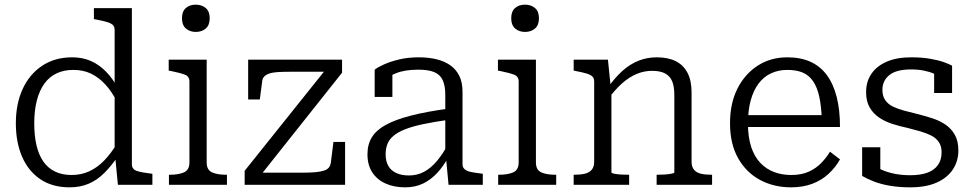

<svg xmlns="http://www.w3.org/2000/svg" viewBox="-20 -793 4178 824"><path d="M546 -88Q546 -66 568.5 -59Q591 -52 628 -48L634 -47V0H486L474 -123L472 -125V-664Q472 -679 463.5 -686.5Q455 -694 437.5 -699Q420 -704 394 -709L383 -711V-758H546ZM290 -547Q334 -547 369.5 -531.5Q405 -516 434 -486.5Q463 -457 487 -414L483 -355Q460 -400 432 -430.5Q404 -461 370.5 -477Q337 -493 295 -493Q254 -493 222.5 -478Q191 -463 170 -433.5Q149 -404 138 -361.5Q127 -319 127 -264Q127 -211 136.5 -170Q146 -129 165.5 -100.5Q185 -72 215.5 -57Q246 -42 287 -42Q329 -42 363.5 -58Q398 -74 427.5 -104.5Q457 -135 484 -180L487 -124Q459 -82 428 -51Q397 -20 360.5 -4.5Q324 11 279 11Q205 11 153.5 -23.5Q102 -58 75 -120Q48 -182 48 -264Q48 -347 77 -410.5Q106 -474 160.5 -510.5Q215 -547 290 -547Z M820 -656Q795 -656 778 -670.5Q761 -685 761 -715Q761 -744 777.5 -758.5Q794 -773 820 -773Q846 -773 863 -758.5Q880 -744 880 -715Q880 -685 863 -670.5Q846 -656 820 -656ZM867 -537V-96Q867 -64 889.5 -53.5Q912 -43 951 -43H954V0H705V-43H708Q747 -43 770 -53.5Q793 -64 793 -96V-443Q793 -465 773.5 -472.5Q754 -480 715 -488L704 -490V-537Z M1097 -39 1084 -52H1281Q1312 -52 1333.5 -54Q1355 -56 1369.5 -60.5Q1384 -65 1391 -73.5Q1398 -82 1400 -96L1411 -184H1461V0H1030V-60L1378 -495L1393 -485H1223Q1192 -485 1170 -483.5Q1148 -482 1134.5 -477Q1121 -472 1113.5 -464Q1106 -456 1105 -442L1095 -366H1045V-537H1448V-481Z M1906 -327V-279Q1842 -270 1795 -260Q1748 -250 1717 -237.5Q1686 -225 1668 -209.5Q1650 -194 1642.5 -174.5Q1635 -155 1635 -131Q1635 -101 1646.5 -81Q1658 -61 1680.5 -50.5Q1703 -40 1735 -40Q1771 -40 1800.5 -56Q1830 -72 1855.5 -102.5Q1881 -133 1904 -176L1905 -120Q1884 -81 1857 -51.5Q1830 -22 1796 -5.5Q1762 11 1719 11Q1671 11 1634.5 -5.5Q1598 -22 1577.5 -53.5Q1557 -85 1557 -131Q1557 -173 1576 -204Q1595 -235 1636.5 -257.5Q1678 -280 1744 -297Q1810 -314 1906 -327ZM1905 0 1894 -117 1891 -122V-386Q1891 -426 1879.5 -450Q1868 -474 1842.5 -484Q1817 -494 1775 -494Q1717 -494 1679 -478.5Q1641 -463 1621 -444Q1619 -451 1622 -459Q1625 -467 1631 -473.5Q1637 -480 1645.5 -484.5Q1654 -489 1664 -490V-377H1588V-494Q1602 -505 1629 -517Q1656 -529 1693.5 -538Q1731 -547 1777 -547Q1818 -547 1852 -539Q1886 -531 1911.5 -513.5Q1937 -496 1951 -468Q1965 -440 1965 -398V-88Q1965 -74 1975 -66Q1985 -58 2003 -54.5Q2021 -51 2047 -48L2052 -47V0Z M2233 -656Q2208 -656 2191 -670.5Q2174 -685 2174 -715Q2174 -744 2190.5 -758.5Q2207 -773 2233 -773Q2259 -773 2276 -758.5Q2293 -744 2293 -715Q2293 -685 2276 -670.5Q2259 -656 2233 -656ZM2280 -537V-96Q2280 -64 2302.5 -53.5Q2325 -43 2364 -43H2367V0H2118V-43H2121Q2160 -43 2183 -53.5Q2206 -64 2206 -96V-443Q2206 -465 2186.5 -472.5Q2167 -480 2128 -488L2117 -490V-537Z M2442 0V-43H2445Q2471 -43 2490 -47.5Q2509 -52 2519.5 -64.5Q2530 -77 2530 -99V-443Q2530 -458 2521.5 -465.5Q2513 -473 2495.5 -478Q2478 -483 2452 -488L2442 -490V-537H2589L2601 -420L2604 -415V-53Q2604 -50 2616 -47.5Q2628 -45 2645 -44Q2662 -43 2676 -43H2680V0ZM3036 0H2798V-43H2801Q2815 -43 2832 -44Q2849 -45 2861.5 -47.5Q2874 -50 2874 -53V-385Q2874 -421 2865 -443.5Q2856 -466 2835 -477.5Q2814 -489 2778 -489Q2744 -489 2712 -475.5Q2680 -462 2650 -435.5Q2620 -409 2591 -369L2589 -417Q2619 -460 2651.5 -489Q2684 -518 2720.5 -532.5Q2757 -547 2799 -547Q2847 -547 2880 -530.5Q2913 -514 2930.5 -480.5Q2948 -447 2948 -396V-99Q2948 -77 2958.5 -64.5Q2969 -52 2988 -47.5Q3007 -43 3033 -43H3036Z M3190 -263Q3190 -204 3204 -162Q3218 -120 3243.5 -93.5Q3269 -67 3302.5 -54.5Q3336 -42 3376 -42Q3420 -42 3451.5 -56.5Q3483 -71 3505 -94Q3527 -117 3542 -142L3585 -109Q3566 -75 3536 -47Q3506 -19 3465.5 -4Q3425 11 3375 11Q3301 11 3241.5 -21Q3182 -53 3147.5 -114.5Q3113 -176 3113 -264Q3113 -349 3144.5 -412Q3176 -475 3231.5 -511Q3287 -547 3359 -547Q3416 -547 3458 -528Q3500 -509 3528 -471.5Q3556 -434 3570.5 -378Q3585 -322 3585 -248H3170V-299H3530L3507 -279Q3505 -337 3496 -378Q3487 -419 3469.5 -444.5Q3452 -470 3425 -481.5Q3398 -493 3359 -493Q3321 -493 3289.5 -478.5Q3258 -464 3236 -435Q3214 -406 3202 -363Q3190 -320 3190 -263Z M4021 -140Q4021 -166 4009 -183.5Q3997 -201 3976 -211.5Q3955 -222 3929 -229.5Q3903 -237 3875 -244Q3842 -251 3810.5 -261Q3779 -271 3753.5 -288Q3728 -305 3712.5 -331.5Q3697 -358 3697 -398Q3697 -443 3720 -476.5Q3743 -510 3786 -528.5Q3829 -547 3890 -547Q3936 -547 3971 -541Q4006 -535 4030 -526.5Q4054 -518 4066 -511V-394H3989V-493Q3997 -493 4003.5 -490Q4010 -487 4014 -482Q4018 -477 4020.5 -470Q4023 -463 4023 -453Q4010 -467 3990 -476Q3970 -485 3945 -490Q3920 -495 3890 -495Q3827 -495 3797 -471Q3767 -447 3767 -407Q3767 -381 3779 -363.5Q3791 -346 3811.5 -336Q3832 -326 3859 -318.5Q3886 -311 3916 -304Q3947 -296 3979 -286Q4011 -276 4036.5 -259Q4062 -242 4077.5 -215Q4093 -188 4093 -147Q4093 -102 4069.5 -66Q4046 -30 4000 -9.5Q3954 11 3886 11Q3840 11 3801 4.5Q3762 -2 3732 -13.5Q3702 -25 3680 -38V-161H3758V-29Q3745 -36 3737.5 -43Q3730 -50 3727 -57.5Q3724 -65 3724 -73Q3724 -81 3725 -88Q3742 -74 3766 -63.5Q3790 -53 3820.5 -47Q3851 -41 3886 -41Q3931 -41 3960.5 -52Q3990 -63 4005.5 -85Q4021 -107 4021 -140Z"/></svg>

Font: Roboto Serif 20pt Light
Style: Regular
Weight: 300
Version: Version 1.008